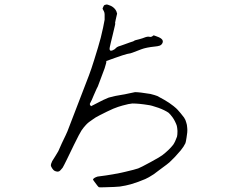

<svg xmlns="http://www.w3.org/2000/svg" viewBox="-20 -787 1040 846"><path d="M240 -32Q232 -29 221 -34Q216 -36 210 -45Q204 -54 204 -59Q204 -64 210 -77Q211 -78 225 -101Q237 -120 237 -121L253 -157Q274 -200 277 -208Q299 -264 372 -455Q383 -484 395 -523Q414 -583 424 -621Q436 -670 441 -700Q441 -703 441 -723Q441 -731 438 -737Q431 -749 432 -750Q433 -751 436 -759Q438 -764 441 -765Q444 -766 448.5 -767Q453 -768 469 -761Q481 -755 489 -744Q493 -739 496 -727Q496 -727 490 -701Q487 -686 487 -686Q489 -683 486 -673Q485 -669 477 -635Q468 -600 468 -598Q462 -574 463 -570Q465 -557 485 -570Q487 -571 495 -579Q499 -582 513 -586Q514 -587 530 -592Q543 -597 552 -600Q570 -605 572 -608Q572 -609 593 -614Q611 -619 615 -621Q630 -627 638 -625Q647 -622 656 -631Q657 -632 672 -626Q707 -614 694 -594Q690 -588 684 -586Q675 -583 663 -582Q624 -578 603 -570Q553 -550 549 -551Q544 -551 519 -543Q502 -537 487 -532Q448 -518 448 -518Q451 -516 441 -486Q425 -443 411 -406Q410 -406 393 -367Q386 -349 385 -348L376 -330Q375 -325 381 -319Q381 -319 385 -321Q422 -340 422 -340Q423 -341 436 -347Q459 -357 459 -357Q470 -360 487 -364Q493 -365 515 -369Q529 -371 546 -375Q562 -378 575 -381Q595 -381 643 -373Q663 -368 673 -364Q684 -358 704 -347Q722 -336 725 -334Q749 -317 756 -310Q760 -307 776 -288Q790 -270 791 -269Q798 -259 801 -246Q804 -239 805 -223Q806 -215 805 -203Q803 -187 802 -181Q799 -161 797 -156Q790 -141 776 -124Q750 -93 727 -72Q726 -70 681 -37Q664 -24 657 -19Q634 -4 620 2Q590 15 556 25Q535 31 508 35Q489 37 445 38Q419 39 416 38Q412 36 397 15Q389 5 390 3Q394 -4 410 -9Q414 -9 447 -14Q466 -17 478 -19Q522 -27 532 -30Q575 -40 589 -45Q598 -48 644 -73Q688 -97 695 -103Q725 -126 743 -149Q752 -162 760 -185Q762 -193 762 -210Q761 -225 759 -233Q757 -240 751 -252Q746 -262 741 -269Q730 -284 723 -290Q716 -295 704 -301Q692 -307 678 -312Q646 -323 635 -324Q593 -331 563 -331Q549 -330 520 -322Q501 -317 479 -308Q454 -297 419 -279Q399 -269 389 -261Q370 -249 358.5 -236.5Q347 -224 339 -212Q331 -200 306 -149Q281 -98 275 -85Q269 -72 263 -61Q257 -50 256 -48Q245 -34 240 -32Z"/></svg>

Font: ToneOZ-Pinyin-Tsuipita-TC
Style: Regular
Weight: 400
Designer: ÂÆ£ÂøóÂáåJeffrey Xuan(jeffreyx@gmail.com, ToneOZ.com) ÈòøÂù§(cjkFonts)
Foundry: ToneOZ
Version: Version 0.24071